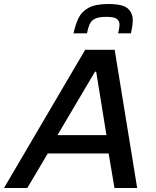

<svg xmlns="http://www.w3.org/2000/svg" viewBox="-49 -936 777 956"><path d="M-29 0 375 -688H522L634 0H521L492 -172H189L87 0ZM237 -263H481L430 -579H424ZM317 -770Q326 -812 341.5 -845Q357 -878 391.5 -897Q426 -916 491 -916Q562 -916 587 -894Q612 -872 612 -836Q612 -821 609.5 -804.5Q607 -788 603 -770H539Q542 -782 544 -793Q546 -804 546 -813Q546 -832 532.5 -842Q519 -852 480 -852Q442 -852 423.5 -842.5Q405 -833 397 -814.5Q389 -796 384 -770Z"/></svg>

Font: Saira Medium
Style: Italic
Weight: 500
Italic angle: -12°
Designer: Hector Gatti with collaboration of the Omnibus-Type team
Foundry: Omnibus-Type
Version: Version 1.100; ttfautohint (v1.8.3)